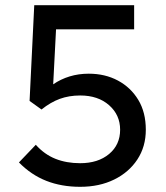

<svg xmlns="http://www.w3.org/2000/svg" viewBox="-20 -710 640 740"><path d="M53 -84 118 -152Q151 -115 193.5 -98Q236 -81 289 -81Q358 -81 400.5 -116.5Q443 -152 443 -210Q443 -267 400.5 -304.5Q358 -342 289 -342Q246 -342 210.5 -329Q175 -316 140 -288L94 -321L112 -690H497V-597H196L185 -385Q214 -405 248.5 -415.5Q283 -426 322 -426Q385 -426 434.5 -399.5Q484 -373 513 -325Q542 -277 542 -210Q542 -145 509.5 -95.5Q477 -46 420 -18Q363 10 289 10Q217 10 158.5 -13Q100 -36 53 -84Z"/></svg>

Font: Radio Canada
Style: Regular
Weight: 400
Designer: Charles Daoud, Etienne Aubert Bonn, Alexandre Saumier Demers, Jacques Le Bailly
Foundry: Radio-Canada
Version: Version 2.104;gftools[0.9.28.dev5+ged2979d]